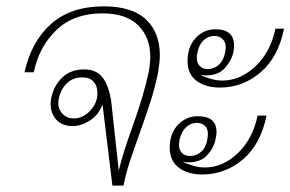

<svg xmlns="http://www.w3.org/2000/svg" viewBox="-20 -583 912 603"><path d="M302 -255Q289 -221 261.5 -204Q234 -187 208 -187Q175 -187 157 -207Q139 -227 139 -257Q139 -264 141 -276Q150 -316 176.5 -340.5Q203 -365 244 -365Q282 -365 301.5 -340.5Q321 -316 329 -267L353 -47Q365 -99 395 -182Q432 -285 447 -357Q452 -384 452 -404Q452 -466 414 -503.5Q376 -541 301 -541Q212 -541 157.5 -489Q103 -437 86 -356H57Q78 -452 140 -507.5Q202 -563 306 -563Q395 -563 438.5 -522Q482 -481 482 -409Q482 -387 475 -348Q467 -310 455 -271.5Q443 -233 421 -171Q400 -113 387.5 -75Q375 -37 368 0H333ZM286 -291Q286 -313 274 -326.5Q262 -340 239 -340Q209 -340 190 -321.5Q171 -303 165 -275Q163 -265 163 -260Q163 -239 177 -225Q191 -211 212 -211Q240 -211 263 -235Q286 -259 286 -291Z M656 -491Q715 -491 715 -441Q715 -427 713 -419Q707 -392 686 -369Q665 -346 627 -346Q625 -346 609 -348Q625 -340 643.5 -335Q662 -330 678 -330Q735 -330 782.5 -375Q830 -420 845 -493H872Q854 -403 798 -355.5Q742 -308 671 -308Q626 -308 597.5 -329Q569 -350 569 -391Q569 -436 594.5 -463.5Q620 -491 656 -491ZM598 -402Q598 -385 607.5 -375.5Q617 -366 632 -366Q652 -366 667 -379.5Q682 -393 687 -418Q689 -430 689 -434Q689 -451 679 -460.5Q669 -470 653 -470Q634 -470 619.5 -456.5Q605 -443 600 -418Q598 -406 598 -402ZM601 -218Q660 -218 660 -169Q660 -158 657 -146Q652 -119 631 -96Q610 -73 571 -73Q568 -73 554 -75Q570 -67 588.5 -62Q607 -57 623 -57Q680 -57 727 -102Q774 -147 789 -220H817Q799 -130 743 -82.5Q687 -35 615 -35Q570 -35 541.5 -56.5Q513 -78 513 -119Q513 -164 539 -191Q565 -218 601 -218ZM542 -130Q542 -112 551.5 -102.5Q561 -93 577 -93Q597 -93 612 -106.5Q627 -120 631 -145Q633 -157 633 -162Q633 -179 623.5 -188Q614 -197 598 -197Q579 -197 564.5 -183.5Q550 -170 544 -145Q542 -133 542 -130Z"/></svg>

Font: Taviraj Thin
Style: Italic
Weight: 250
Italic angle: -12°
Designer: Katatrad Team
Foundry: CadsonDemak
Version: Version 1.001